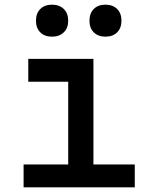

<svg xmlns="http://www.w3.org/2000/svg" viewBox="-20 -802 640 822"><path d="M81 0V-98H272V-452H101V-550H380V-98H557V0ZM431 -645Q400 -645 381.5 -663.5Q363 -682 363 -713Q363 -745 381.5 -763.5Q400 -782 431 -782Q463 -782 481.5 -763.5Q500 -745 500 -713Q500 -682 481.5 -663.5Q463 -645 431 -645ZM203 -645Q171 -645 152.5 -663.5Q134 -682 134 -713Q134 -745 152.5 -763.5Q171 -782 203 -782Q234 -782 253 -763.5Q272 -745 272 -713Q272 -682 253 -663.5Q234 -645 203 -645Z"/></svg>

Font: JetBrains Mono SemiBold
Style: Regular
Weight: 472
Monospace: yes
Designer: Philipp Nurullin, Konstantin Bulenkov
Foundry: JetBrains
Version: Version 2.305; ttfautohint (v1.8.4.7-5d5b)